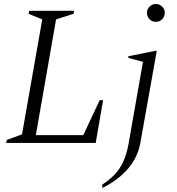

<svg xmlns="http://www.w3.org/2000/svg" viewBox="-20 -714 886 959"><path d="M10 0 14 -15 90 -43 191 -617 123 -645 126 -660H350L347 -645L260 -617L159 -39H396L478 -214H495L458 0ZM758 -605Q740 -605 727 -618Q714 -631 714 -650Q714 -668 727 -681Q740 -694 758 -694Q777 -694 790 -681Q803 -668 803 -650Q803 -631 790 -618Q777 -605 758 -605ZM491 225V208Q525 186 550.5 160Q576 134 594 97Q612 60 622 5L694 -405L621 -425V-433L755 -460H763L681 0Q668 72 619 129Q570 186 491 225Z"/></svg>

Font: Spectral SC Light
Style: Italic
Weight: 300
Italic angle: -10°
Designer: Jean-Baptiste Levee
Foundry: Production Type
Version: Version 2.001